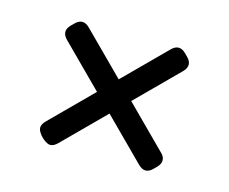

<svg xmlns="http://www.w3.org/2000/svg" viewBox="-53 -501 491 412"><g transform="rotate(15 192.0 -294.5)"><path d="M64 -172Q56 -182 56 -188Q56 -196 64 -204L154 -294L63 -385Q55 -393 55 -401Q55 -409 63 -417L69 -423Q77 -431 85 -431Q93 -431 101 -423L192 -332L283 -423Q291 -431 299 -431Q307 -431 315 -423L321 -417Q329 -409 329 -401Q329 -393 321 -385L230 -294L320 -204Q328 -197 328 -188Q328 -180 320 -172L314 -166Q306 -158 298 -158Q290 -158 282 -166L192 -256L102 -166Q94 -158 86 -158Q80 -158 70 -166Z"/></g></svg>

Font: Mitr ExtraLight
Style: Regular
Weight: 250
Designer: Thanarat Vachiruckul
Foundry: Cadson Demak Co.,Ltd.
Version: Version 1.000